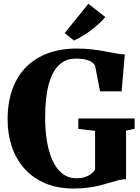

<svg xmlns="http://www.w3.org/2000/svg" viewBox="-20 -1018 764 1048"><path d="M381.5 11Q294.5 11 227.5 -17.2Q160.5 -45.5 114.5 -96.5Q68.5 -147.5 45 -216.2Q21.5 -285 21.5 -365.5Q21.5 -458.5 47.5 -530.5Q73.5 -602.5 122.5 -652Q171.5 -701.5 241.5 -727.2Q311.5 -753 400 -753Q444.5 -753 483 -748.2Q521.5 -743.5 554 -737.5Q586.5 -731.5 613.2 -726.5Q640 -721.5 661 -720.5L644 -519.5H526L499 -659.5Q495 -668 484 -677Q473 -686 451.2 -692Q429.5 -698 393 -698Q339 -698 302 -663Q265 -628 245.8 -557.2Q226.5 -486.5 226.5 -379Q226 -309 236 -248.5Q246 -188 266.8 -142.2Q287.5 -96.5 320 -70.8Q352.5 -45 397 -45Q421.5 -45 441 -50.8Q460.5 -56.5 475 -67Q489.5 -77.5 499 -92V-304L407.5 -314.5V-371.5H715V-314.5L668 -305.5V-40Q647.5 -39.5 626.5 -34.2Q605.5 -29 581.5 -21.5Q557.5 -14 528.2 -6.5Q499 1 463 6Q427 11 381.5 11ZM384 -797 333 -837.5 462.5 -997.5 554.5 -925Q539 -905.5 518.8 -887.2Q498.5 -869 476 -852.2Q453.5 -835.5 430.2 -821.5Q407 -807.5 385 -797Z"/></svg>

Font: Merriweather 60pt Black
Style: Regular
Weight: 900
Version: Version 2.100